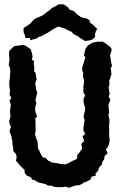

<svg xmlns="http://www.w3.org/2000/svg" viewBox="-20 -876 593 912"><path d="M308 16 292 11 274 13H250L238 11L219 5L209 6L195 -2L177 -6L161 -10L145 -20L132 -23L127 -34L107 -42L97 -55V-68L87 -78L75 -90L64 -103L56 -112L59 -130L56 -144L43 -159V-171L39 -192V-207L36 -215L34 -230L25 -252L32 -274L24 -291V-302L30 -324L28 -339V-354L31 -374V-382L25 -397L34 -412L25 -426L28 -445L25 -461L24 -477V-488L27 -506L28 -524L29 -538L27 -554L21 -568L24 -584L25 -591L23 -623L25 -636L37 -647L48 -657L62 -659L92 -663L97 -661L110 -653L126 -642L132 -621L135 -608L131 -592L142 -586L140 -573L143 -555L142 -538L149 -529L151 -516L154 -499L147 -480L150 -467L151 -453L157 -435L152 -416L148 -399L153 -388L148 -372L147 -354L148 -346L156 -322L148 -314L149 -281V-262V-253L146 -239L152 -218L158 -205L160 -184V-171L167 -160L172 -147L183 -129L197 -125L209 -113L222 -107L227 -104L249 -101L270 -97L291 -95L306 -102L321 -110L334 -116L346 -122L347 -140L356 -150L369 -168L370 -176L366 -192L380 -207L372 -229L385 -240L376 -257L377 -274L382 -306L377 -320L380 -336L383 -347L385 -366L379 -378L377 -394V-408L385 -422L376 -437V-452V-466L379 -483V-495L374 -511L375 -529L370 -545L371 -556L377 -575L381 -590L386 -604L379 -612L382 -630L388 -648L398 -660L408 -667L419 -673L442 -678H468L480 -671L493 -661L504 -653L511 -640L503 -613L506 -592L508 -581L512 -562L506 -554L508 -536L509 -523L505 -509L499 -493L500 -472L496 -465L498 -444L501 -432L496 -417L504 -402L499 -389L495 -373L497 -356L498 -341L495 -330L499 -311L500 -296L498 -278L499 -253L498 -236L500 -222L501 -207L498 -194L492 -177L483 -167L491 -148L477 -135L475 -121L465 -104V-96L451 -81L446 -65L433 -51L435 -41L415 -37L409 -22L388 -12L374 -8L372 -3L354 4L335 6L324 10ZM124 -685 122 -696 101 -695 99 -707 92 -723V-743L113 -756L126 -766L139 -781L149 -789L162 -794L181 -802L198 -815L217 -829L227 -838L243 -846L259 -856L283 -855L302 -842L310 -831L333 -822L346 -808L353 -803L366 -794L392 -788L406 -779L407 -769L421 -759L442 -738L436 -729L431 -713L432 -700L416 -687L410 -685L384 -681L367 -692L358 -697L353 -702L331 -713L320 -725L303 -732L287 -741L257 -750L245 -744L229 -735L208 -721L200 -717L176 -704L164 -701L156 -694Z"/></svg>

Font: Winky Rough Medium
Style: Regular
Weight: 500
Designer: Simon Atzbach
Foundry: typofactur
Version: Version 1.206; ttfautohint (v1.8.4.7-5d5b)